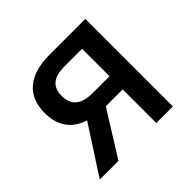

<svg xmlns="http://www.w3.org/2000/svg" viewBox="-136 -687 836 836"><g transform="rotate(-45 281.5 -269.5)"><path d="M36 0H151L280 -207H384V0H486V-539H265C142 -539 71 -483 71 -375C70 -296 109 -243 179 -221ZM281 -288C212 -288 176 -315 176 -375C176 -431 209 -457 274 -457H384V-288Z"/></g></svg>

Font: Noto Sans Mono SemiCondensed Medium
Style: Regular
Weight: 500
Width: 4
Designer: Monotype Design Team
Foundry: Monotype Imaging Inc.
Version: Version 2.014